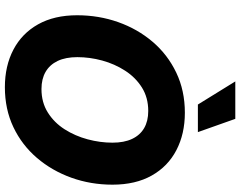

<svg xmlns="http://www.w3.org/2000/svg" viewBox="-120 -868 999 799"><g transform="rotate(90 379.5 -468.5)"><path d="M342.8 10.7Q254.4 10.7 186.8 -24.7Q119.1 -60.1 81.3 -127.4Q43.5 -194.8 43.5 -290Q43.5 -379.9 72 -460.7Q100.6 -541.5 153.8 -604Q207 -666.5 282 -702.4Q356.9 -738.3 449.2 -738.3Q537.1 -738.3 604.7 -703.1Q672.4 -668 710.4 -600.6Q748.5 -533.2 748.5 -437Q748.5 -346.7 719.5 -265.9Q690.4 -185.1 637 -122.6Q583.5 -60.1 509 -24.7Q434.6 10.7 342.8 10.7ZM350.6 -141.6Q406.2 -141.6 448.2 -168Q490.2 -194.3 518.1 -238Q545.9 -281.7 559.8 -333.7Q573.7 -385.7 573.7 -437Q573.7 -485.4 558.1 -518.6Q542.5 -551.8 513.2 -568.8Q483.9 -585.9 441.9 -585.9Q386.2 -585.9 344.2 -559.6Q302.2 -533.2 274.2 -489.7Q246.1 -446.3 231.9 -394.3Q217.8 -342.3 217.8 -291Q217.8 -242.2 233.6 -209Q249.5 -175.8 279.1 -158.7Q308.6 -141.6 350.6 -141.6ZM415 -792.5 318.8 -948.2H474.6L529.8 -792.5Z"/></g></svg>

Font: Inter 24pt ExtraBold
Style: Italic
Weight: 800
Italic angle: -9.3988°
Designer: Rasmus Andersson
Foundry: rsms
Version: Version 4.001;git-66647c0bb